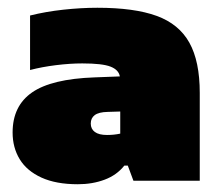

<svg xmlns="http://www.w3.org/2000/svg" viewBox="-20 -771 567 495"><path d="M495 -531.5V-305H324L309.5 -344H300.5Q281 -319.5 249.8 -307.8Q218.5 -296 180.5 -296Q124.5 -296 86.8 -313.2Q49 -330.5 30.8 -360.5Q12.5 -390.5 12.5 -429.5Q12.5 -498 62.8 -532.8Q113 -567.5 223.5 -571.5L289 -574Q286 -591 265 -599.2Q244 -607.5 192 -607.5Q160.5 -607.5 124.2 -603Q88 -598.5 57.5 -590.5V-731Q97.5 -741 143.2 -746Q189 -751 231 -751Q326.5 -751 384 -730Q441.5 -709 468.2 -661Q495 -613 495 -531.5ZM290 -426.5V-483.5L257.5 -482.5Q234.5 -482 224.2 -474.2Q214 -466.5 214 -452.5Q214 -438.5 224.5 -430.8Q235 -423 256 -423Q274 -423 290 -426.5Z"/></svg>

Font: Encode Sans Semi Expanded Black
Style: Regular
Weight: 900
Width: 6
Designer: Multiple Designers
Foundry: Impallari Type
Version: Version 2.000